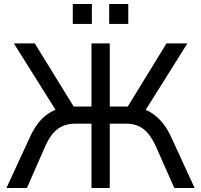

<svg xmlns="http://www.w3.org/2000/svg" viewBox="-20 -935 1000 955"><path d="M12 0 128 -251Q148 -296 174 -327.5Q200 -359 232.5 -377.5Q265 -396 304 -401L268 -370L49 -719H153L357 -388L335 -405H435V-719H526V-405H628L605 -388L808 -719H912L693 -370L658 -401Q696 -396 728 -377Q760 -358 786 -327Q812 -296 832 -252L948 0H847L754 -210Q727 -268 692.5 -294Q658 -320 606 -320H526V0H435V-320H356Q303 -320 267.5 -294Q232 -268 206 -210L114 0ZM523 -816V-915H618V-816ZM342 -816V-915H437V-816Z"/></svg>

Font: Nunitoga
Style: Medium
Weight: 500
Designer: Vernon Adams
Foundry: Vernon Adams
Version: Version 1.0